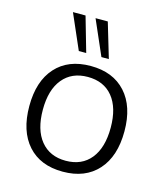

<svg xmlns="http://www.w3.org/2000/svg" viewBox="-117 -878 842 977"><g transform="rotate(15 303.5 -390.0)"><path d="M54.7 -270.5Q54.7 -401.4 120.6 -474.6Q186.5 -547.9 304.7 -547.9Q422.9 -547.9 489.3 -474.6Q555.7 -401.4 555.7 -270.5Q555.7 -138.7 489.3 -64.9Q422.9 8.8 304.7 8.8Q186.5 8.8 120.6 -64.9Q54.7 -138.7 54.7 -270.5ZM126 -270.5Q126 -165 173.3 -106.9Q220.7 -48.8 304.7 -48.8Q389.6 -48.8 436.5 -106.9Q483.4 -165 483.4 -270.5Q483.4 -375 436.5 -432.6Q389.6 -490.2 304.7 -490.2Q220.7 -490.2 173.3 -432.6Q126 -375 126 -270.5ZM145.5 -789.1H211.9L264.6 -605.5H225.6ZM264.6 -789.1H329.1L383.8 -605.5H344.7Z"/></g></svg>

Font: Min Sans Light
Style: Regular
Weight: 300
Designer: Jinseong-Kim, NotoSansCJK, Nunito
Foundry: Jinseong-Kim
Version: Version 1.400;Glyphs 3.1.2 (3151)